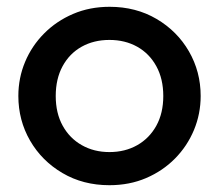

<svg xmlns="http://www.w3.org/2000/svg" viewBox="-20 -530 644 565"><path d="M302 15Q224.5 15 163.8 -20.8Q103 -56.5 68.5 -116.2Q34 -176 34 -247.5Q34 -300.5 53.8 -347.8Q73.5 -395 109.8 -431.5Q146 -468 195 -489Q244 -510 302.5 -510Q380 -510 440.8 -474.2Q501.5 -438.5 536 -378.8Q570.5 -319 570.5 -247.5Q570.5 -195 550.8 -147.5Q531 -100 495 -63.5Q459 -27 410 -6Q361 15 302 15ZM302 -82.5Q348 -82.5 383.8 -102.8Q419.5 -123 440 -160Q460.5 -197 460.5 -247.5Q460.5 -298 440 -335.2Q419.5 -372.5 383.8 -392.5Q348 -412.5 302 -412.5Q256 -412.5 220.2 -392.5Q184.5 -372.5 164.2 -335.2Q144 -298 144 -247.5Q144 -197 164.5 -160Q185 -123 220.8 -102.8Q256.5 -82.5 302 -82.5Z"/></svg>

Font: Geologica Thin Roman
Style: Regular
Weight: 400
Version: Version 1.010;gftools[0.9.28]